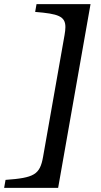

<svg xmlns="http://www.w3.org/2000/svg" viewBox="-63 -723 492 935"><path d="M377.9 -703H114.9L108.2 -665C220.7 -655.9 255.5 -644.1 255.5 -591.1C255.5 -580 253.9 -567.1 251.3 -552L146.7 41C131.4 128 102.7 143 -36 153L-42.9 192H220.1Z"/></svg>

Font: Linux Biolinum O 
Style: Bold Italic
Weight: 700
Designer: Philipp H. Poll
Foundry: Philipp H. Poll
Version: Version 1.3.2